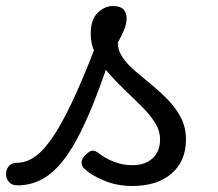

<svg xmlns="http://www.w3.org/2000/svg" viewBox="-153 -598 723 637"><path d="M-95 17Q-114 17 -123.5 5.5Q-133 -6 -133 -20.5Q-133 -35 -124 -46.5Q-115 -58 -96 -58Q-63 -58 -32 -82Q-1 -106 31.5 -157.5Q64 -209 101 -291.5Q138 -374 182 -492L234 -476Q192 -341 153.5 -246.5Q115 -152 77 -94Q39 -36 -3 -9.5Q-45 17 -95 17ZM286 19Q234 19 190.5 0.5Q147 -18 124 -41Q116 -51 118 -63Q120 -75 133 -86Q144 -97 153 -98Q162 -99 174 -90Q197 -72 226 -61Q255 -50 286 -50Q329 -50 353.5 -73Q378 -96 378 -135Q378 -164 361.5 -190.5Q345 -217 318.5 -243.5Q292 -270 263 -297.5Q234 -325 208 -354.5Q182 -384 165 -416.5Q148 -449 148 -486Q148 -533 171 -555.5Q194 -578 222 -578Q246 -578 256.5 -567Q267 -556 267 -538Q267 -518 258 -497Q249 -476 238 -457Q238 -430 254.5 -406.5Q271 -383 297 -361Q323 -339 351.5 -315.5Q380 -292 405.5 -265.5Q431 -239 447.5 -207Q464 -175 464 -135Q464 -64 416.5 -22.5Q369 19 286 19Z"/></svg>

Font: Playwrite AT
Style: Regular
Weight: 400
Designer: Veronika Burian, José Scaglione
Foundry: TypeTogether
Version: Version 1.002